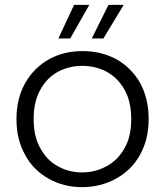

<svg xmlns="http://www.w3.org/2000/svg" viewBox="-20 -765 682 793"><path d="M319 8C319 8 319 8 319 8C370 8 417 -4 459 -27C501 -50 534 -82 558 -125C582 -168 594 -217 594 -273C594 -273 594 -273 594 -273C594 -330 582 -379 559 -422C535 -464 502 -497 461 -520C419 -543 372 -554 321 -554C321 -554 321 -554 321 -554C270 -554 223 -543 182 -520C141 -497 108 -464 84 -422C60 -379 48 -330 48 -273C48 -273 48 -273 48 -273C48 -216 60 -167 84 -125C107 -82 140 -50 181 -27C222 -4 268 8 319 8ZM319 -53C319 -53 319 -53 319 -53C283 -53 250 -61 220 -78C189 -94 165 -119 147 -152C128 -185 119 -225 119 -273C119 -273 119 -273 119 -273C119 -321 128 -362 147 -395C165 -428 189 -452 220 -469C251 -485 284 -493 320 -493C320 -493 320 -493 320 -493C356 -493 389 -485 420 -469C451 -452 475 -428 494 -395C513 -362 522 -321 522 -273C522 -273 522 -273 522 -273C522 -225 513 -185 494 -152C475 -119 450 -94 419 -78C388 -61 355 -53 319 -53ZM349 -745C349 -745 286 -745 286 -745C286 -745 221 -606 221 -606C221 -606 270 -606 270 -606C270 -606 349 -745 349 -745ZM491 -745C491 -745 428 -745 428 -745C428 -745 359 -606 359 -606C359 -606 407 -606 407 -606C407 -606 491 -745 491 -745Z"/></svg>

Font: wox.body
Style: Regular
Weight: 500
Designer: Ninad Kale (Devanagari), Jonny Pinhorn (Latin)
Foundry: Indian Type Foundry
Version: ""